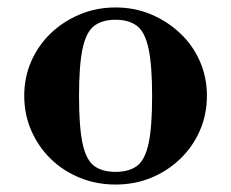

<svg xmlns="http://www.w3.org/2000/svg" viewBox="-20 -482 620 515"><path d="M290 13Q239 13 194.5 -5Q150 -23 116.5 -55.5Q83 -88 64 -131.5Q45 -175 45 -225Q45 -275 64 -318Q83 -361 116.5 -393Q150 -425 194.5 -443.5Q239 -462 290 -462Q341 -462 385 -443.5Q429 -425 463 -393Q497 -361 516 -318Q535 -275 535 -225Q535 -175 516 -131.5Q497 -88 463 -55.5Q429 -23 385 -5Q341 13 290 13ZM290 -21Q326 -21 347.5 -37Q369 -53 378.5 -97Q388 -141 388 -224Q388 -307 378.5 -351.5Q369 -396 347.5 -412.5Q326 -429 290 -429Q254 -429 232.5 -412.5Q211 -396 201.5 -351.5Q192 -307 192 -224Q192 -141 201.5 -97Q211 -53 232.5 -37Q254 -21 290 -21Z"/></svg>

Font: Libre Bodoni SemiBold
Style: Regular
Weight: 600
Designer: Pablo Impallari, Rodrigo Fuenzalida
Foundry: Impallari Type
Version: Version 2.005;gftools[0.9.23]